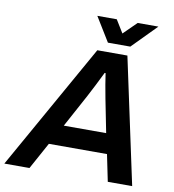

<svg xmlns="http://www.w3.org/2000/svg" viewBox="-133 -950 935 1031"><g transform="rotate(10 334.5 -434.0)"><path d="M647 -868H534L463 -798L420 -868H314L395 -736H517ZM-40 0H97L177 -146H494L524 0H657L510 -686H346ZM239 -256 336 -435C353 -466 386 -532 406 -573H411C415 -542 425 -485 434 -438L470 -256Z"/></g></svg>

Font: Archivo SemiBold
Style: Italic
Weight: 600
Italic angle: -10°
Designer: Hector Gatti
Foundry: Omnibus-Type
Version: Version 2.001